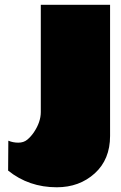

<svg xmlns="http://www.w3.org/2000/svg" viewBox="-20 -627 511 809"><path d="M219.2 162.1Q101.6 162.1 14.2 91.8L15.1 -34.2Q34.7 -25.9 57.1 -25.9Q79.6 -25.9 94.7 -38.3Q109.9 -50.8 122.6 -69.3Q151.9 -112.8 151.9 -154.8V-606.9H443.8V-54.2Q443.8 44.9 379.2 103.5Q314.5 162.1 219.2 162.1Z"/></svg>

Font: Fz Rammetto One
Style: Regular
Weight: 400
Designer: Vernon Adams
Foundry: Vernon Adams
Version: Vit hóa bi c Thuy @ FontZin.Com